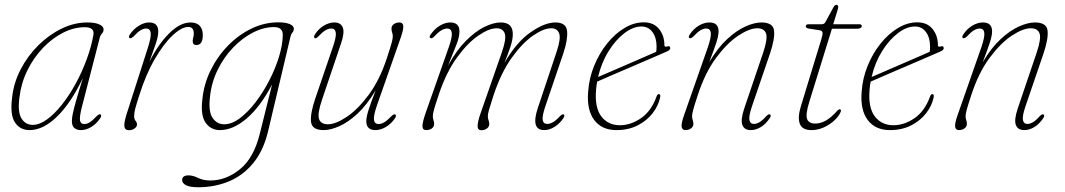

<svg xmlns="http://www.w3.org/2000/svg" viewBox="-20 -540 4480 808"><path d="M324.5 -89.5Q314 -48 316.8 -33Q319.5 -18 334.5 -18Q345.5 -18 357.5 -25.2Q369.5 -32.5 386 -50.5Q397 -61.5 403 -58.5Q409 -54.5 402.5 -43.5Q387 -20 365 -6.2Q343 7.5 320.5 7.5Q303 7.5 292.8 -1.5Q282.5 -10.5 282.5 -30Q282.5 -42.5 286.2 -61.2Q290 -80 300 -115.5Q310 -151 329 -212Q278.5 -106 220 -49.2Q161.5 7.5 104.5 7.5Q64 7.5 42.8 -25Q21.5 -57.5 31 -129.5Q37.5 -191.5 67 -248.2Q96.5 -305 141.5 -349.5Q186.5 -394 239.8 -419.8Q293 -445.5 347.5 -445.5Q380 -445.5 398 -437.2Q416 -429 416 -416Q416 -406.5 409 -398.8Q402 -391 400 -382ZM62 -131Q53.5 -70 70 -42.2Q86.5 -14.5 118 -14.5Q146 -14.5 177.5 -37.2Q209 -60 240.2 -99.2Q271.5 -138.5 298.5 -188Q325.5 -237.5 345.2 -291.2Q365 -345 373.5 -396Q377 -425.5 336.5 -425.5Q290.5 -425.5 244.8 -402Q199 -378.5 160.2 -337.8Q121.5 -297 95.2 -243.8Q69 -190.5 62 -131Z M526 -379.5Q519.5 -383 525.5 -393.5Q541 -417 563.5 -431.2Q586 -445.5 608 -445.5Q646 -445.5 646 -407.5Q646 -386 634.8 -353.8Q623.5 -321.5 608.5 -279.5Q645.5 -353.5 691.8 -399.5Q738 -445.5 782 -445.5Q808 -445.5 820.8 -431.2Q833.5 -417 833.5 -393Q833.5 -350.5 806.5 -350.5Q791 -350.5 791 -367Q791 -375 793.2 -382.2Q795.5 -389.5 795.5 -399.5Q795.5 -426.5 772 -426.5Q744 -426.5 706.5 -391.2Q669 -356 631.2 -291.2Q593.5 -226.5 565.5 -137Q554 -101.5 549.2 -83.2Q544.5 -65 544.5 -51.5Q544.5 -38.5 550.5 -31.5Q556.5 -24.5 556.5 -16Q556.5 -6.5 546.2 0.8Q536 8 522.5 8Q506 8 503.5 -7.5Q501 -23 514 -63.5L601.5 -336.5Q616.5 -383 614.2 -401.5Q612 -420 594.5 -420Q584.5 -420 572 -412.8Q559.5 -405.5 542 -386.5Q531 -376.5 526 -379.5Z M1108.5 11Q1089 93.5 1046 146Q1003 198.5 943.5 223.2Q884 248 814.5 248Q778 248 762.2 239.2Q746.5 230.5 746.5 218Q746.5 198 773.5 198Q792 198 813.8 208.8Q835.5 219.5 865 219.5Q931.5 219.5 989.8 172.2Q1048 125 1073 24L1125 -184.5Q1075.5 -90.5 1018.2 -41.5Q961 7.5 905.5 7.5Q867.5 7.5 845.5 -23.2Q823.5 -54 831.5 -120.5Q837.5 -185 866.2 -243.8Q895 -302.5 939.5 -348Q984 -393.5 1038.5 -419.8Q1093 -446 1151.5 -446Q1182.5 -446 1199.5 -438.5Q1216.5 -431 1216.5 -419.5Q1216.5 -409.5 1210.5 -402.8Q1204.5 -396 1202.5 -386ZM863.5 -131Q856.5 -69.5 875 -43.2Q893.5 -17 923.5 -17Q955.5 -17 989.5 -42.5Q1023.5 -68 1055.5 -109.8Q1087.5 -151.5 1113.2 -201.5Q1139 -251.5 1154.2 -301.5Q1169.5 -351.5 1170 -392.5Q1170.5 -426 1133.5 -426Q1089.5 -426 1044.5 -403Q999.5 -380 960.5 -339.2Q921.5 -298.5 895.5 -245Q869.5 -191.5 863.5 -131Z M1643 -58.5Q1649.5 -54.5 1643 -43.5Q1627.5 -20 1604.8 -6.2Q1582 7.5 1560 7.5Q1521.5 7.5 1521.5 -30Q1521.5 -47.5 1530.8 -76.8Q1540 -106 1561 -160Q1524.5 -99 1485 -62.2Q1445.5 -25.5 1408.2 -9Q1371 7.5 1342.5 7.5Q1293 7.5 1289 -26.8Q1285 -61 1306.5 -124.5L1382 -345.5Q1396 -387 1393 -403.5Q1390 -420 1374 -420Q1363 -420 1350.5 -413Q1338 -406 1321 -388Q1310 -376.5 1304.5 -379.5Q1298.5 -383 1305 -394.5Q1319.5 -418 1342.2 -431.8Q1365 -445.5 1387 -445.5Q1414 -445.5 1422.5 -424.2Q1431 -403 1415 -356.5L1335 -120Q1315 -60.5 1322.8 -38.8Q1330.5 -17 1360 -17Q1392.5 -17 1439.2 -48.2Q1486 -79.5 1532 -141.5Q1578 -203.5 1608.5 -296.5Q1625 -346.5 1629 -362.8Q1633 -379 1633 -387Q1633 -396 1630.2 -403.2Q1627.5 -410.5 1627.5 -420Q1627.5 -431.5 1637.5 -438.5Q1647.5 -445.5 1660.5 -445.5Q1675 -445.5 1677 -431.8Q1679 -418 1666.5 -382L1567 -98.5Q1551 -52.5 1553.8 -35.2Q1556.5 -18 1573.5 -18Q1584 -18 1596.5 -25Q1609 -32 1627 -51Q1638 -61.5 1643 -58.5Z M2001.5 -60.5 2092.5 -321.5Q2112 -378 2104 -399.5Q2096 -421 2070 -421Q2038 -421 1993 -390.2Q1948 -359.5 1903.5 -298.5Q1859 -237.5 1828 -146.5Q1811 -96 1806.2 -78Q1801.5 -60 1801.5 -50.5Q1801.5 -41.5 1804.2 -34.5Q1807 -27.5 1807 -19Q1807 -6.5 1797.2 0.5Q1787.5 7.5 1774 7.5Q1758 7.5 1757.8 -8.8Q1757.5 -25 1771 -64L1869 -342.5Q1884 -385.5 1881.2 -402.8Q1878.5 -420 1861.5 -420Q1851 -420 1837.8 -412.5Q1824.5 -405 1807.5 -386.5Q1797.5 -376.5 1791.5 -379.5Q1785 -383.5 1791.5 -393.5Q1807.5 -417.5 1830.2 -431.5Q1853 -445.5 1874.5 -445.5Q1913.5 -445.5 1913.5 -408Q1913.5 -383.5 1900.5 -351.5Q1887.5 -319.5 1865.5 -264Q1901 -328.5 1941 -368.5Q1981 -408.5 2019 -427Q2057 -445.5 2087.5 -445.5Q2140 -445.5 2138 -393Q2137.5 -373 2129 -346.2Q2120.5 -319.5 2103 -275.5Q2153.5 -363 2213 -404.2Q2272.5 -445.5 2317 -445.5Q2363 -445.5 2366.5 -409.2Q2370 -373 2350.5 -315L2276.5 -97Q2261 -52.5 2263.8 -35.5Q2266.5 -18.5 2283 -18.5Q2293.5 -18.5 2306.2 -25.2Q2319 -32 2336.5 -51Q2347 -61 2352 -58.5Q2358 -55 2352 -44.5Q2337 -21 2314.8 -6.8Q2292.5 7.5 2270 7.5Q2212 7.5 2244 -87.5L2322 -321Q2341 -377 2333.2 -399Q2325.5 -421 2299.5 -421Q2268.5 -421 2223.8 -390.5Q2179 -360 2133.8 -297.2Q2088.5 -234.5 2056.5 -137.5Q2042 -93 2037.5 -76.5Q2033 -60 2033 -51Q2033 -41 2036 -34Q2039 -27 2039 -18Q2039 -6.5 2029 0.8Q2019 8 2006 8Q1989.5 8 1990 -10.5Q1990.5 -29 2001.5 -60.5Z M2758 -129.5Q2750.5 -94.5 2726.2 -63.2Q2702 -32 2663.2 -12.2Q2624.5 7.5 2574 7.5Q2513 7.5 2481 -34.5Q2449 -76.5 2455 -153Q2459 -211 2480.5 -263.5Q2502 -316 2535.2 -357.2Q2568.5 -398.5 2608.2 -422.2Q2648 -446 2689 -446Q2731 -446 2753.5 -418Q2776 -390 2776 -350.5Q2776 -340.5 2787.5 -344.5Q2799.5 -348.5 2800.5 -338.5Q2802 -330.5 2787 -323.5Q2763 -313 2721.8 -295.2Q2680.5 -277.5 2634.8 -257.8Q2589 -238 2550.2 -221.5Q2511.5 -205 2493 -196.5Q2490 -180 2488.5 -163Q2482 -87.5 2510.5 -50.2Q2539 -13 2588.5 -13Q2634.5 -13 2677.8 -42.8Q2721 -72.5 2743 -134Q2746.5 -144 2752.5 -144Q2761 -144 2758 -129.5ZM2679.5 -428.5Q2644.5 -428.5 2607.8 -400.5Q2571 -372.5 2541 -324.5Q2511 -276.5 2497 -216Q2515.5 -224 2546.2 -237.2Q2577 -250.5 2612.8 -266Q2648.5 -281.5 2682.5 -296.2Q2716.5 -311 2741.5 -322Q2743 -330 2743 -345Q2743 -381.5 2725.8 -405Q2708.5 -428.5 2679.5 -428.5Z M2882 -379.5Q2875 -383 2882.5 -394.5Q2898.5 -419 2921 -432.2Q2943.5 -445.5 2965.5 -445.5Q3004 -445.5 3004 -408Q3004 -390.5 2994.8 -361.5Q2985.5 -332.5 2964.5 -278Q3000.5 -339 3040.5 -375.8Q3080.5 -412.5 3118 -429Q3155.5 -445.5 3184 -445.5Q3233.5 -445.5 3237.5 -411.2Q3241.5 -377 3220 -313.5L3144.5 -92.5Q3130.5 -51 3133.8 -34.8Q3137 -18.5 3152.5 -18.5Q3163 -18.5 3175.2 -25.2Q3187.5 -32 3204.5 -51Q3215 -61.5 3220 -58.5Q3226.5 -54.5 3220.5 -44.5Q3203.5 -18.5 3182.2 -5.5Q3161 7.5 3139.5 7.5Q3112.5 7.5 3104.2 -13.8Q3096 -35 3111.5 -82L3191.5 -318Q3211.5 -377.5 3203.8 -399.2Q3196 -421 3166.5 -421Q3134 -421 3087 -390Q3040 -359 2993.8 -296.8Q2947.5 -234.5 2917 -141.5Q2900.5 -91.5 2896.5 -75.2Q2892.5 -59 2892.5 -51Q2892.5 -42 2895.2 -34.8Q2898 -27.5 2898 -18Q2898 -7 2888 0.2Q2878 7.5 2865 7.5Q2850.5 7.5 2848.5 -6.5Q2846.5 -20.5 2859 -56L2958.5 -340Q2974 -385.5 2971.2 -402.8Q2968.5 -420 2952 -420Q2941 -420 2928.2 -412.8Q2915.5 -405.5 2899 -387.5Q2888 -376.5 2882 -379.5Z M3430 -412.5 3382 -420Q3371 -422 3371 -429.5Q3371 -438 3383 -438H3437.5Q3448.5 -438 3453 -446L3488 -510.5Q3493 -519.5 3500 -519.5Q3507.5 -519.5 3507.5 -510.5Q3507.5 -505 3502.5 -490L3486.5 -438H3596.5Q3606.5 -438 3606.5 -430.5Q3606.5 -419 3584.5 -419H3481L3385.5 -110.5Q3369 -57 3376.8 -38.5Q3384.5 -20 3410.5 -20Q3456.5 -20 3502 -72.5Q3509.5 -81 3515 -80Q3521 -78.5 3518 -69.5Q3511 -51.5 3492 -33.8Q3473 -16 3447.5 -4.2Q3422 7.5 3395 7.5Q3356 7.5 3346 -18.8Q3336 -45 3350 -91.5L3436 -373.5Q3442.5 -394.5 3441.5 -402.5Q3440.5 -410.5 3430 -412.5Z M3909 -129.5Q3901.5 -94.5 3877.2 -63.2Q3853 -32 3814.2 -12.2Q3775.5 7.5 3725 7.5Q3664 7.5 3632 -34.5Q3600 -76.5 3606 -153Q3610 -211 3631.5 -263.5Q3653 -316 3686.2 -357.2Q3719.5 -398.5 3759.2 -422.2Q3799 -446 3840 -446Q3882 -446 3904.5 -418Q3927 -390 3927 -350.5Q3927 -340.5 3938.5 -344.5Q3950.5 -348.5 3951.5 -338.5Q3953 -330.5 3938 -323.5Q3914 -313 3872.8 -295.2Q3831.5 -277.5 3785.8 -257.8Q3740 -238 3701.2 -221.5Q3662.5 -205 3644 -196.5Q3641 -180 3639.5 -163Q3633 -87.5 3661.5 -50.2Q3690 -13 3739.5 -13Q3785.5 -13 3828.8 -42.8Q3872 -72.5 3894 -134Q3897.5 -144 3903.5 -144Q3912 -144 3909 -129.5ZM3830.5 -428.5Q3795.5 -428.5 3758.8 -400.5Q3722 -372.5 3692 -324.5Q3662 -276.5 3648 -216Q3666.5 -224 3697.2 -237.2Q3728 -250.5 3763.8 -266Q3799.5 -281.5 3833.5 -296.2Q3867.5 -311 3892.5 -322Q3894 -330 3894 -345Q3894 -381.5 3876.8 -405Q3859.5 -428.5 3830.5 -428.5Z M4033 -379.5Q4026 -383 4033.5 -394.5Q4049.5 -419 4072 -432.2Q4094.5 -445.5 4116.5 -445.5Q4155 -445.5 4155 -408Q4155 -390.5 4145.8 -361.5Q4136.5 -332.5 4115.5 -278Q4151.5 -339 4191.5 -375.8Q4231.5 -412.5 4269 -429Q4306.5 -445.5 4335 -445.5Q4384.5 -445.5 4388.5 -411.2Q4392.5 -377 4371 -313.5L4295.5 -92.5Q4281.5 -51 4284.8 -34.8Q4288 -18.5 4303.5 -18.5Q4314 -18.5 4326.2 -25.2Q4338.5 -32 4355.5 -51Q4366 -61.5 4371 -58.5Q4377.5 -54.5 4371.5 -44.5Q4354.5 -18.5 4333.2 -5.5Q4312 7.5 4290.5 7.5Q4263.5 7.5 4255.2 -13.8Q4247 -35 4262.5 -82L4342.5 -318Q4362.5 -377.5 4354.8 -399.2Q4347 -421 4317.5 -421Q4285 -421 4238 -390Q4191 -359 4144.8 -296.8Q4098.5 -234.5 4068 -141.5Q4051.5 -91.5 4047.5 -75.2Q4043.5 -59 4043.5 -51Q4043.5 -42 4046.2 -34.8Q4049 -27.5 4049 -18Q4049 -7 4039 0.2Q4029 7.5 4016 7.5Q4001.5 7.5 3999.5 -6.5Q3997.5 -20.5 4010 -56L4109.5 -340Q4125 -385.5 4122.2 -402.8Q4119.5 -420 4103 -420Q4092 -420 4079.2 -412.8Q4066.5 -405.5 4050 -387.5Q4039 -376.5 4033 -379.5Z"/></svg>

Font: Fraunces 72pt Soft Thin
Style: Italic
Weight: 100
Italic angle: -16°
Version: Version 1.000;[0bf87f6ff]